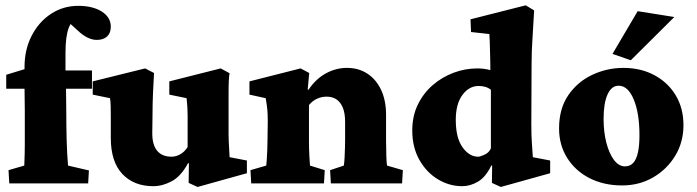

<svg xmlns="http://www.w3.org/2000/svg" viewBox="-20 -704 2674 737"><path d="M318.4 0H15.6L12.7 -50.8L73.2 -68.4Q74.2 -94.7 74.7 -112.8Q75.2 -130.9 75.2 -149.9Q75.2 -168.9 75.2 -198.7Q75.2 -228.5 75.2 -278.3L74.2 -363.3V-447.3Q74.2 -513.7 101.6 -566.9Q128.9 -620.1 175.8 -650.9Q222.7 -681.6 280.3 -681.6Q335.9 -681.6 370.6 -659.7Q405.3 -637.7 405.3 -601.6Q405.3 -577.1 391.1 -564Q377 -550.8 351.6 -550.8Q321.3 -550.8 288.1 -578.1L224.6 -635.7L280.3 -628.9Q255.9 -628.9 243.7 -596.7Q231.4 -564.5 231.4 -501V-433.6L233.4 -363.3L234.4 -276.4Q234.4 -223.6 235.8 -167.5Q237.3 -111.3 241.2 -68.4L321.3 -49.8ZM3.9 -363.3V-417L74.2 -438.5L122.1 -433.6H333V-363.3Z M861.3 -100.6 927.7 -87.9V-39.1L738.3 13.7L704.1 -2L705.1 -77.1L702.1 -78.1Q674.8 -27.3 639.2 -8.3Q603.5 10.7 568.4 10.7Q494.1 10.7 449.7 -36.1Q405.3 -83 405.3 -174.8V-257.8Q405.3 -282.2 404.8 -298.8Q404.3 -315.4 402.3 -327.1L335.9 -340.8V-391.6L537.1 -441.4L571.3 -423.8Q569.3 -395.5 567.4 -349.6Q565.4 -303.7 565.4 -258.8L564.5 -192.4Q564.5 -147.5 583.5 -125Q602.5 -102.5 638.7 -102.5Q655.3 -102.5 671.9 -111.8Q688.5 -121.1 700.2 -139.6V-213.9Q700.2 -243.2 700.2 -260.7Q700.2 -278.3 699.2 -292.5Q698.2 -306.6 696.3 -327.1L629.9 -340.8V-391.6L827.1 -441.4L861.3 -422.9Q859.4 -415 858.4 -396Q857.4 -377 857.4 -346.2Q857.4 -315.4 857.4 -272.5V-188.5Q857.4 -184.6 857.9 -165Q858.4 -145.5 861.3 -100.6Z M944.3 0 941.4 -50.8 1002 -68.4Q1002.9 -73.2 1003.9 -89.8Q1004.9 -106.4 1005.9 -127Q1006.8 -147.5 1006.8 -163.1L1007.8 -236.3Q1007.8 -264.6 1006.3 -281.2Q1004.9 -297.9 1000 -327.1L937.5 -340.8V-391.6L1133.8 -441.4L1167 -423.8L1161.1 -360.4L1164.1 -359.4Q1192.4 -401.4 1231 -422.4Q1269.5 -443.4 1311.5 -443.4Q1356.4 -443.4 1390.1 -421.4Q1423.8 -399.4 1442.9 -358.9Q1461.9 -318.4 1461.9 -263.7V-165Q1461.9 -133.8 1462.9 -105Q1463.9 -76.2 1465.8 -68.4L1526.4 -50.8L1523.4 0H1250L1247.1 -50.8L1299.8 -68.4Q1301.8 -81.1 1302.7 -99.6Q1303.7 -118.2 1304.2 -137.7Q1304.7 -157.2 1304.7 -168.9V-236.3Q1304.7 -270.5 1295.4 -292Q1286.1 -313.5 1270.5 -323.2Q1254.9 -333 1233.4 -333Q1214.8 -333 1197.3 -325.2Q1179.7 -317.4 1166 -300.8V-159.2Q1166 -133.8 1167.5 -105Q1168.9 -76.2 1169.9 -68.4L1226.6 -50.8L1223.6 0Z M1902.3 13.7 1868.2 -2 1869.1 -67.4 1866.2 -69.3Q1844.7 -24.4 1814.9 -6.8Q1785.2 10.7 1753.9 10.7Q1705.1 10.7 1661.1 -15.6Q1617.2 -42 1589.8 -90.3Q1562.5 -138.7 1562.5 -203.1Q1562.5 -258.8 1584 -302.7Q1605.5 -346.7 1641.1 -377.4Q1676.8 -408.2 1721.2 -424.8Q1765.6 -441.4 1812.5 -441.4Q1826.2 -441.4 1839.8 -439.5Q1853.5 -437.5 1862.3 -434.6Q1862.3 -455.1 1861.8 -475.1Q1861.3 -495.1 1860.8 -512.7Q1860.4 -530.3 1859.9 -545.9Q1859.4 -561.5 1858.4 -573.2L1788.1 -581.1L1786.1 -629.9L1998 -683.6L2030.3 -664.1Q2027.3 -603.5 2023.9 -555.7Q2020.5 -507.8 2020.5 -456.1L2019.5 -227.5Q2019.5 -182.6 2021.5 -157.2Q2023.4 -131.8 2025.4 -100.6L2091.8 -87.9V-39.1ZM1815.4 -102.5Q1823.2 -102.5 1840.3 -110.4Q1857.4 -118.2 1864.3 -134.8V-359.4Q1854.5 -367.2 1842.8 -370.6Q1831.1 -374 1817.4 -374Q1780.3 -374 1754.9 -339.4Q1729.5 -304.7 1729.5 -244.1Q1729.5 -174.8 1755.4 -138.7Q1781.2 -102.5 1815.4 -102.5Z M2368.2 7.8Q2297.9 7.8 2243.2 -20Q2188.5 -47.9 2157.2 -97.7Q2126 -147.5 2126 -210.9Q2126 -287.1 2161.6 -338.9Q2197.3 -390.6 2253.9 -417Q2310.5 -443.4 2373 -443.4Q2440.4 -443.4 2492.7 -415Q2544.9 -386.7 2574.2 -337.4Q2603.5 -288.1 2603.5 -223.6Q2603.5 -158.2 2571.8 -106Q2540 -53.7 2486.8 -22.9Q2433.6 7.8 2368.2 7.8ZM2378.9 -65.4Q2398.4 -65.4 2410.6 -78.6Q2422.9 -91.8 2428.7 -118.7Q2434.6 -145.5 2434.6 -184.6Q2434.6 -269.5 2412.6 -322.3Q2390.6 -375 2354.5 -375Q2327.1 -375 2312 -341.3Q2296.9 -307.6 2296.9 -248Q2296.9 -197.3 2307.6 -155.8Q2318.4 -114.3 2336.9 -89.8Q2355.5 -65.4 2378.9 -65.4ZM2401.4 -472.7 2331.1 -497.1 2427.7 -661.1 2568.4 -638.7Z"/></svg>

Font: Crimson Pro Black
Style: Regular
Weight: 900
Designer: Jacques Le Bailly
Foundry: Baron von Fonthausen
Version: Version 1.003